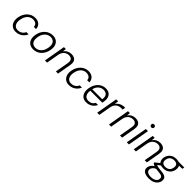

<svg xmlns="http://www.w3.org/2000/svg" viewBox="391 -2462 4419 4419"><g transform="rotate(45 2600.5 -252.5)"><path d="M244 12Q174 12 125.5 -22.5Q77 -57 57 -118.5Q37 -180 51 -261Q62 -325 89 -376Q116 -427 154.5 -463Q193 -499 240.5 -518.5Q288 -538 340 -538Q432 -538 482.5 -491Q533 -444 536 -366H464Q463 -419 426.5 -448Q390 -477 329 -477Q282 -477 239.5 -453.5Q197 -430 166.5 -382Q136 -334 123 -261Q114 -208 120 -168Q126 -128 144.5 -101.5Q163 -75 191 -61.5Q219 -48 253 -48Q292 -48 326.5 -61Q361 -74 387.5 -99.5Q414 -125 428 -160H500Q481 -110 443.5 -71Q406 -32 355.5 -10Q305 12 244 12Z M817 12Q744 12 694.5 -21.5Q645 -55 625 -117Q605 -179 620 -263Q631 -326 658 -376.5Q685 -427 724 -463.5Q763 -500 811.5 -519Q860 -538 915 -538Q988 -538 1037.5 -504.5Q1087 -471 1107 -409Q1127 -347 1112 -263Q1101 -200 1074 -149.5Q1047 -99 1008 -62.5Q969 -26 920.5 -7Q872 12 817 12ZM827 -49Q876 -49 920 -72.5Q964 -96 996 -144Q1028 -192 1040 -263Q1053 -335 1038 -382.5Q1023 -430 988.5 -453.5Q954 -477 905 -477Q857 -477 813 -453.5Q769 -430 737 -382.5Q705 -335 692 -263Q680 -192 694.5 -144Q709 -96 744 -72.5Q779 -49 827 -49Z M1191 0 1283 -526H1346L1336 -438Q1367 -487 1415.5 -512.5Q1464 -538 1522 -538Q1579 -538 1618 -516.5Q1657 -495 1673 -451Q1689 -407 1677 -339L1618 0H1548L1606 -331Q1619 -405 1590 -441Q1561 -477 1497 -477Q1454 -477 1416 -457.5Q1378 -438 1351.5 -400.5Q1325 -363 1315 -307L1261 0Z M1979 12Q1909 12 1860.5 -22.5Q1812 -57 1792 -118.5Q1772 -180 1786 -261Q1797 -325 1824 -376Q1851 -427 1889.5 -463Q1928 -499 1975.5 -518.5Q2023 -538 2075 -538Q2167 -538 2217.5 -491Q2268 -444 2271 -366H2199Q2198 -419 2161.5 -448Q2125 -477 2064 -477Q2017 -477 1974.5 -453.5Q1932 -430 1901.5 -382Q1871 -334 1858 -261Q1849 -208 1855 -168Q1861 -128 1879.5 -101.5Q1898 -75 1926 -61.5Q1954 -48 1988 -48Q2027 -48 2061.5 -61Q2096 -74 2122.5 -99.5Q2149 -125 2163 -160H2235Q2216 -110 2178.5 -71Q2141 -32 2090.5 -10Q2040 12 1979 12Z M2540 12Q2470 12 2423.5 -22.5Q2377 -57 2359 -119Q2341 -181 2355 -263Q2366 -327 2392 -377.5Q2418 -428 2455 -464Q2492 -500 2538.5 -519Q2585 -538 2637 -538Q2714 -538 2758.5 -504Q2803 -470 2818 -413.5Q2833 -357 2820 -287Q2819 -278 2817 -268.5Q2815 -259 2812 -246H2403L2413 -301H2755Q2765 -361 2751.5 -400Q2738 -439 2705 -458.5Q2672 -478 2625 -478Q2582 -478 2540 -457Q2498 -436 2467.5 -392.5Q2437 -349 2426 -282L2422 -258Q2411 -188 2425 -141.5Q2439 -95 2472.5 -71.5Q2506 -48 2550 -48Q2611 -48 2649.5 -71.5Q2688 -95 2711 -139H2781Q2761 -96 2727 -61.5Q2693 -27 2646 -7.5Q2599 12 2540 12Z M2892 0 2984 -526H3047L3036 -429Q3062 -467 3095.5 -491Q3129 -515 3171.5 -526.5Q3214 -538 3267 -538L3255 -465H3205Q3177 -465 3147 -457.5Q3117 -450 3090 -431Q3063 -412 3043 -379.5Q3023 -347 3014 -296L2962 0Z M3276 0 3368 -526H3431L3421 -438Q3452 -487 3500.5 -512.5Q3549 -538 3607 -538Q3664 -538 3703 -516.5Q3742 -495 3758 -451Q3774 -407 3762 -339L3703 0H3633L3691 -331Q3704 -405 3675 -441Q3646 -477 3582 -477Q3539 -477 3501 -457.5Q3463 -438 3436.5 -400.5Q3410 -363 3400 -307L3346 0Z M3855 0 3948 -526H4018L3925 0ZM4012 -640Q3991 -640 3977 -654Q3963 -668 3963 -689Q3962 -710 3976 -723.5Q3990 -737 4011 -737Q4032 -737 4046.5 -723.5Q4061 -710 4062 -689Q4062 -668 4047.5 -654Q4033 -640 4012 -640Z M4082 0 4174 -526H4237L4227 -438Q4258 -487 4306.5 -512.5Q4355 -538 4413 -538Q4470 -538 4509 -516.5Q4548 -495 4564 -451Q4580 -407 4568 -339L4509 0H4439L4497 -331Q4510 -405 4481 -441Q4452 -477 4388 -477Q4345 -477 4307 -457.5Q4269 -438 4242.5 -400.5Q4216 -363 4206 -307L4152 0Z M4798 232Q4729 232 4680 213.5Q4631 195 4608.5 158.5Q4586 122 4595 70Q4600 43 4613.5 17Q4627 -9 4655 -34Q4683 -59 4729 -82L4778 -53Q4717 -26 4693.5 3.5Q4670 33 4665 63Q4659 98 4675 123Q4691 148 4725.5 161Q4760 174 4808 174Q4883 174 4930.5 145.5Q4978 117 4986 68Q4994 23 4968 -3.5Q4942 -30 4859 -35Q4801 -39 4762.5 -45.5Q4724 -52 4699 -61Q4674 -70 4658.5 -80.5Q4643 -91 4630 -103L4634 -125L4748 -215L4810 -194L4689 -106L4703 -138Q4714 -131 4724 -124Q4734 -117 4751.5 -111.5Q4769 -106 4800.5 -101.5Q4832 -97 4884 -93Q4957 -88 4997.5 -68.5Q5038 -49 5051 -15.5Q5064 18 5056 65Q5049 107 5018.5 145.5Q4988 184 4933.5 208Q4879 232 4798 232ZM4869 -167Q4804 -167 4764.5 -191.5Q4725 -216 4710 -258Q4695 -300 4704 -352Q4714 -406 4744 -448Q4774 -490 4822.5 -514Q4871 -538 4935 -538Q5001 -538 5040.5 -514Q5080 -490 5095 -448Q5110 -406 5100 -352Q5091 -300 5061.5 -258Q5032 -216 4983.5 -191.5Q4935 -167 4869 -167ZM4880 -225Q4942 -225 4981.5 -256.5Q5021 -288 5032 -352Q5043 -417 5014.5 -448Q4986 -479 4924 -479Q4865 -479 4823.5 -448Q4782 -417 4771 -352Q4760 -288 4789.5 -256.5Q4819 -225 4880 -225ZM5011 -467 5001 -526H5201L5191 -473Z"/></g></svg>

Font: DM Sans 9pt Light
Style: Italic
Weight: 300
Italic angle: -10°
Version: Version 4.004;gftools[0.9.30]